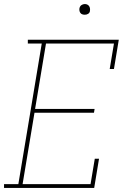

<svg xmlns="http://www.w3.org/2000/svg" viewBox="-30 -932 650 952"><path d="M-10 0V-19H61L177 -716H108V-735H559L535 -590H514L535 -716H198L144 -392H439L436 -373H141L82 -19H419L440 -145H461L437 0ZM390 -859Q384 -859 378 -861Q372 -863 368.5 -868Q365 -873 364 -879Q363 -885 364 -891Q365 -896 367.5 -900Q370 -904 373.5 -906.5Q377 -909 381.5 -910.5Q386 -912 390 -912Q397 -912 402.5 -909.5Q408 -907 411.5 -902Q415 -897 416 -891Q417 -885 416 -879Q416 -874 413.5 -870Q411 -866 407 -863.5Q403 -861 399 -860Q395 -859 390 -859Z"/></svg>

Font: Iosevka Slab ThExObl
Style: Regular
Weight: 100
Width: 7
Italic angle: -9°
Monospace: yes
Designer: Belleve Invis
Foundry: Belleve Invis
Version: Version 11.1.1; ttfautohint (v1.8.3)